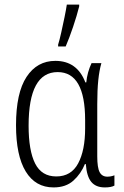

<svg xmlns="http://www.w3.org/2000/svg" viewBox="-20 -809 540 839"><path d="M214 10Q135 10 92.5 -59.5Q50 -129 50 -262Q50 -403 96 -473Q142 -543 222 -543Q317 -543 353 -449H357Q359 -471 365 -492.5Q371 -514 380 -533H423Q414 -502 409.5 -459Q405 -416 405 -354V-126Q405 -76 415.5 -56.5Q426 -37 449 -37Q465 -37 480 -43V2Q466 10 438 10Q399 10 379 -14Q359 -38 355 -92H351Q334 -50 301 -20Q268 10 214 10ZM226 -38Q291 -38 321.5 -95Q352 -152 352 -248V-284Q352 -494 232 -494Q105 -494 105 -260Q105 -151 133.5 -94.5Q162 -38 226 -38ZM234 -614Q240 -633 247.5 -666.5Q255 -700 262 -734Q269 -768 272 -789H326V-781Q316 -741 299.5 -692Q283 -643 267 -606H234Z"/></svg>

Font: Noto Sans Mono ExtraCondensed Light
Style: Regular
Weight: 300
Width: 2
Designer: Monotype Design Team
Foundry: Monotype Imaging Inc.
Version: Version 2.014; ttfautohint (v1.8.4.7-5d5b)